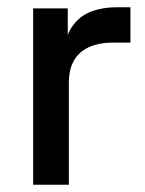

<svg xmlns="http://www.w3.org/2000/svg" viewBox="-20 -507 397 527"><path d="M71 0V-484H166V-352L153 -353Q158 -405 178 -434Q198 -463 229.5 -475Q261 -487 298 -487H338V-390H290Q232 -390 200.5 -362.5Q169 -335 169 -280V0Z"/></svg>

Font: SUSE Thin Medium
Style: Regular
Weight: 500
Version: Version 1.000